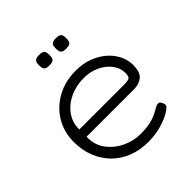

<svg xmlns="http://www.w3.org/2000/svg" viewBox="-179 -762 899 899"><g transform="rotate(-45 271.0 -312.0)"><path d="M292 13Q237 13 191.5 -5Q146 -23 113.5 -56Q81 -89 63 -134Q45 -179 45 -234Q45 -299 76 -351Q107 -403 162 -433.5Q217 -464 288 -464Q334 -464 372 -450Q410 -436 438 -412Q466 -388 481.5 -357Q497 -326 497 -293Q497 -244 474.5 -226.5Q452 -209 420 -209H105Q103 -156 131.5 -118Q160 -80 203.5 -59.5Q247 -39 291 -39Q320 -39 341.5 -42Q363 -45 378.5 -50.5Q394 -56 405 -61.5Q416 -67 425 -72.5Q434 -78 442 -81Q447 -83 453.5 -82.5Q460 -82 463 -77Q468 -70 470 -64.5Q472 -59 472 -52Q472 -43 448 -27.5Q424 -12 383 0.5Q342 13 292 13ZM105 -257H403Q423 -257 434 -261.5Q445 -266 445 -291Q445 -324 424.5 -351.5Q404 -379 369 -396Q334 -413 289 -413Q239 -413 196.5 -393Q154 -373 129 -337.5Q104 -302 105 -257ZM329 -568Q312 -568 305 -573Q298 -578 296.5 -586.5Q295 -595 295 -603Q295 -612 296.5 -619.5Q298 -627 305 -632Q312 -637 329 -637Q347 -637 354 -632Q361 -627 362.5 -619Q364 -611 364 -603Q364 -595 362.5 -586.5Q361 -578 354 -573Q347 -568 329 -568ZM219 -568Q201 -568 194 -573Q187 -578 185.5 -586.5Q184 -595 184 -603Q184 -612 185.5 -619.5Q187 -627 194 -632Q201 -637 219 -637Q236 -637 243 -632Q250 -627 251.5 -619Q253 -611 253 -603Q253 -595 251.5 -586.5Q250 -578 243 -573Q236 -568 219 -568Z"/></g></svg>

Font: Fredoka Light Light
Style: Regular
Weight: 300
Version: Version 2.001